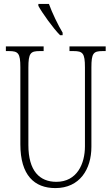

<svg xmlns="http://www.w3.org/2000/svg" viewBox="-20 -951 571 981"><path d="M287 -771H300V-784C277 -822 246 -886 230 -931H176V-921C195 -886 251 -807 287 -771ZM263 10C387 10 447 -86 447 -201V-606C447 -679 457 -690 504 -690H520V-714H335V-690H356C403 -690 414 -679 414 -607V-203C414 -115 374 -22 268 -22C182 -22 125 -78 125 -210V-605C125 -680 136 -690 183 -690H203V-714H10V-690H26C73 -690 84 -679 84 -608V-214C84 -55 156 10 263 10Z"/></svg>

Font: Noto Serif Armenian ExtraCondensed ExtraLight
Style: Regular
Weight: 200
Width: 2
Designer: Monotype Design Team
Foundry: Monotype Imaging Inc.
Version: Version 2.008